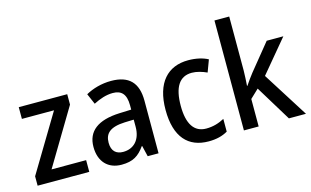

<svg xmlns="http://www.w3.org/2000/svg" viewBox="-92 -1016 2075 1282"><g transform="rotate(-15 945.5 -375.0)"><path d="M388 0V-81H149L380 -467V-539H45V-458H267L31 -65V0Z M685 -549C619 -549 557 -531 509 -504L541 -430C584 -452 629 -468 675 -468C734 -468 766 -437 766 -359V-329L684 -326C534 -320 458 -262 458 -153C458 -51 517 10 610 10C689 10 730 -17 771 -75H774L792 0H867V-364C867 -488 808 -549 685 -549ZM703 -258 765 -260V-211C765 -119 714 -70 642 -70C594 -70 563 -96 563 -154C563 -218 600 -254 703 -258Z M1212 10C1266 10 1308 -1 1344 -22V-110C1307 -90 1267 -77 1218 -77C1135 -77 1092 -142 1092 -267C1092 -396 1134 -462 1220 -462C1253 -462 1290 -451 1323 -436L1354 -519C1321 -537 1273 -549 1218 -549C1077 -549 987 -456 987 -267C987 -78 1072 10 1212 10Z M1559 -386V-760H1457V0H1559V-190L1618 -246L1768 0H1886L1687 -315L1874 -539H1759L1611 -357C1594 -336 1571 -303 1557 -282H1554C1556 -315 1559 -354 1559 -386Z"/></g></svg>

Font: Noto Sans Arabic SemCond Med
Style: Regular
Weight: 500
Width: 4
Designer: Monotype Design Team, Nadine Chahine, Nizar Qandah and Khaled Hosny
Foundry: Monotype Imaging Inc.
Version: Version 2.012